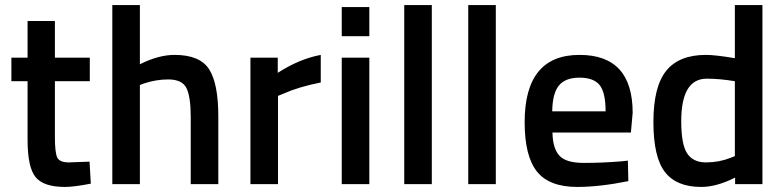

<svg xmlns="http://www.w3.org/2000/svg" viewBox="-20 -728 3100 759"><path d="M335 -407H197V-187Q197 -126 206 -106Q215 -86 252 -86L334 -89L339 -2Q272 11 237 11Q152 11 120.5 -28Q89 -67 89 -175V-407H25V-500H89V-645H197V-500H335Z M533 0H424V-708H533V-474Q607 -511 670 -511Q770 -511 806.5 -454.5Q843 -398 843 -268V0H734V-265Q734 -346 717 -380Q700 -414 645 -414Q597 -414 549 -398L533 -392Z M970 0V-500H1078V-440Q1163 -495 1248 -511V-402Q1162 -385 1101 -358L1079 -349V0Z M1331 0V-500H1440V0ZM1331 -585V-700H1440V-585Z M1578 0V-708H1687V0Z M1831 0V-708H1940V0Z M2434 -90 2462 -93 2464 -12Q2350 11 2262 11Q2151 11 2102.5 -50Q2054 -111 2054 -245Q2054 -511 2271 -511Q2481 -511 2481 -282L2474 -204H2164Q2165 -142 2191 -113Q2217 -84 2288 -84Q2359 -84 2434 -90ZM2374 -288Q2374 -362 2350.5 -391.5Q2327 -421 2271 -421Q2215 -421 2189.5 -390Q2164 -359 2163 -288Z M2994 -708V0H2886V-26Q2813 11 2752 11Q2654 11 2608.5 -48Q2563 -107 2563 -246Q2563 -385 2613.5 -448Q2664 -511 2771 -511Q2807 -511 2885 -498V-708ZM2868 -104 2885 -111V-407Q2825 -417 2774 -417Q2673 -417 2673 -249Q2673 -157 2696.5 -121.5Q2720 -86 2771 -86Q2822 -86 2868 -104Z"/></svg>

Font: Titillium Web[RUS by Daymarius]
Style: Regular
Weight: 600
Designer: Cyrillization by Daymarius
Foundry: Cyrillization by Daymarius
Version: Version 1.002 September 11, 2018